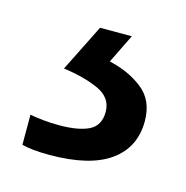

<svg xmlns="http://www.w3.org/2000/svg" viewBox="-52 -50 328 339"><g transform="rotate(15 112.5 120.0)"><path d="M212 139Q212 187 175 213.5Q138 240 64 240Q32 240 14 235V180Q23 182 38 183.5Q53 185 67 185Q103 185 122 175.5Q141 166 141 141Q141 115 114.5 103Q88 91 50 86L93 0H151L125 53Q161 61 186.5 81Q212 101 212 139Z"/></g></svg>

Font: Noto Sans Old Sogdian
Style: Regular
Weight: 400
Designer: Monotype Design Team
Foundry: Monotype Imaging Inc.
Version: Version 2.002; ttfautohint (v1.8.4.7-5d5b)